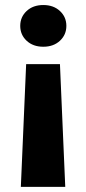

<svg xmlns="http://www.w3.org/2000/svg" viewBox="-20 -558 341 760"><path d="M242.7 -455.6Q242.7 -420.4 217.3 -396.7Q191.9 -373 151.4 -373Q110.8 -373 85.4 -396.7Q60.1 -420.4 60.1 -455.6Q60.1 -490.7 85.4 -514.4Q110.8 -538.1 151.4 -538.1Q191.9 -538.1 217.3 -514.4Q242.7 -490.7 242.7 -455.6ZM62.5 181.6 83.5 -304.2H217.3L238.3 181.6Z"/></svg>

Font: Vazirmatn RD UI FD Black
Style: Regular
Weight: 900
Designer: Saber Rastikerdar
Foundry: Saber Rastikerdar
Version: Version 33.003